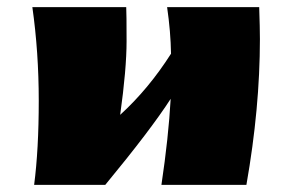

<svg xmlns="http://www.w3.org/2000/svg" viewBox="-20 -520 815 540"><path d="M76 0Q89 -100 89 -236.5Q89 -373 71 -500H335Q336 -482 336 -404Q336 -326 318 -197Q398 -270 461 -369Q460 -431 450 -500H709Q711 -440 711 -410Q711 -216 673 0H434Q454 -134 460 -242Q404 -155 276 0Z"/></svg>

Font: Ruslan Display
Style: Regular
Weight: 400
Designer: Denis Masharov, Vladimir Rabdu
Foundry: Denis Masharov, Vladimir Rabdu
Version: Version 1.000; ttfautohint (v1.4.1)